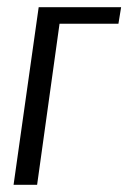

<svg xmlns="http://www.w3.org/2000/svg" viewBox="-20 -515 357 535"><path d="M17.8 0 87.8 -495H317.5L310 -448.8H145.9L83.4 0Z"/></svg>

Font: Alumni Sans Thin
Style: Italic
Weight: 100
Italic angle: -8°
Designer: Robert E. Leuschke
Foundry: Robert E. Leuschke
Version: Version 1.016